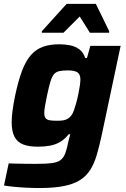

<svg xmlns="http://www.w3.org/2000/svg" viewBox="-21 -741 637 967"><path d="M177.8 206Q145.3 206 111.2 204.3Q77.2 202.6 47.8 199.6Q18.5 196.7 -0.8 193.3L22.7 82Q43.6 82.6 67.1 83.2Q90.5 83.7 115.1 84Q139.6 84.3 161.6 84.3Q211.2 84.3 239.9 80.5Q268.5 76.8 283.9 65.2Q299.2 53.7 307.7 31.1Q316.3 8.6 323.5 -29.1Q325.5 -38.2 328.1 -46.9Q330.7 -55.6 332.6 -64.7H324.9Q304.5 -39.2 280.8 -25.5Q257 -11.9 229.6 -7.1Q202.2 -2.2 169.1 -2.2Q125 -2.2 95.7 -13.5Q66.5 -24.8 52.1 -52.1Q37.8 -79.5 37.8 -126Q37.8 -152 42.3 -185.3Q46.8 -218.5 55.2 -259.3Q71.2 -335.3 90.4 -385.4Q109.6 -435.5 135.4 -464.4Q161.1 -493.3 196 -505.7Q230.8 -518 278.1 -518Q306.2 -518 332.5 -512.7Q358.7 -507.4 378.9 -492.3Q399.1 -477.2 408.1 -448.5H416.9L434 -510H586.6L490.8 -58.4Q478.8 -2.8 465.9 40.5Q453.1 83.9 433.1 115.2Q413.1 146.4 381.3 166.4Q349.5 186.4 299.9 196.2Q250.4 206 177.8 206ZM267.6 -132.8Q286.8 -132.8 300.2 -135.4Q313.5 -138.1 323.4 -145Q333.2 -151.9 340.6 -162.9Q346.4 -170.9 352.2 -187.7Q357.9 -204.4 363.6 -225.1Q369.3 -245.8 373.7 -267.7Q378.2 -289.5 381 -308.8Q383.9 -328 383.9 -340.9Q383.9 -367.4 368.5 -376.9Q353.1 -386.4 321.4 -386.4Q294.1 -386.4 277.5 -382.7Q260.8 -379 250.5 -366.8Q240.2 -354.5 232.6 -328.9Q225 -303.4 215.7 -259Q209.1 -228.1 205.6 -207Q202 -186 202 -172.1Q202 -155.1 208.3 -146.4Q214.7 -137.6 229.5 -135.2Q244.2 -132.8 267.6 -132.8ZM189.5 -576.3 189.9 -583.8 314.6 -721.5H461.7L529 -583.8L528.6 -576.3H431.7L380.5 -657.9L298.9 -576.3Z"/></svg>

Font: Saira Thin
Style: Italic
Weight: 100
Italic angle: -12°
Designer: Hector Gatti with collaboration of the Omnibus-Type team
Foundry: Omnibus-Type
Version: Version 1.101